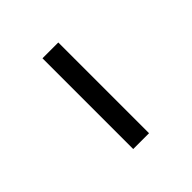

<svg xmlns="http://www.w3.org/2000/svg" viewBox="19 -886 395 395"><g transform="rotate(45 216.0 -689.0)"><path d="M84 -666H348V-712H84Z"/></g></svg>

Font: Noto Serif KR Light
Style: Regular
Weight: 300
Designer: Ryoko NISHIZUKA 西塚涼子 (kana & ideographs); Frank Grießhammer (Latin, Greek & Cyrillic); Wenlong ZHANG 张文龙 (bopomofo); San
Foundry: Adobe
Version: Version 2.001;hotconv 1.1.0;makeotfexe 2.6.0